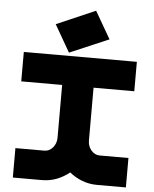

<svg xmlns="http://www.w3.org/2000/svg" viewBox="-62 -1015 854 1066"><g transform="rotate(5 365.0 -481.5)"><path d="M211 -164Q239 -164 258.5 -187Q278 -210 278 -242V-536H50V-700H680V-536H453V-242Q453 -210 472.5 -187Q492 -164 520 -164H680V0H520Q475 0 436 -15Q397 -30 365 -56Q333 -30 294.5 -15Q256 0 211 0H50V-164ZM430 -963 518 -811 300 -718 213 -869Z"/></g></svg>

Font: Aoudax Cyrillic
Style: Regular
Weight: 400
Designer: William Zhang
Foundry: William Zhang
Version: Version 1.00 June 4, 2021, initial release